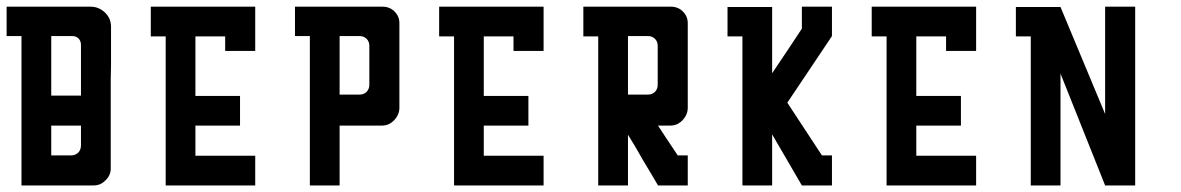

<svg xmlns="http://www.w3.org/2000/svg" viewBox="-20 -860 3569 580"><path d="M44.9 -390.6Q44.9 -390.6 44.9 -446.3Q44.9 -501 44.9 -572.3Q44.9 -620.1 44.9 -667Q44.9 -714.8 44.9 -751Q44.9 -751 28.3 -751Q11.7 -751 0 -751Q0 -751 0 -754.9Q0 -757.8 0 -765.6Q0 -773.4 0 -784.2Q0 -817.4 0 -839.8Q0 -839.8 16.6 -839.8Q33.2 -839.8 43.9 -839.8Q43.9 -839.8 52.7 -839.8Q61.5 -839.8 116.2 -839.8Q139.6 -839.8 172.9 -839.8Q207 -839.8 253.9 -839.8Q278.3 -839.8 296.9 -822.3Q315.4 -804.7 315.4 -779.3Q315.4 -779.3 315.4 -770.5Q315.4 -762.7 315.4 -756.8Q315.4 -756.8 315.4 -721.7Q315.4 -686.5 315.4 -663.1Q315.4 -663.1 314.5 -621.1Q314.5 -579.1 314.5 -525.4Q314.5 -489.3 314.5 -453.1Q314.5 -417 314.5 -389.6Q314.5 -389.6 314.5 -384.8Q314.5 -380.9 314.5 -351.6Q314.5 -351.6 314.5 -351.6Q314.5 -350.6 314.5 -350.6Q314.5 -330.1 298.8 -315.4Q284.2 -299.8 262.7 -299.8Q262.7 -299.8 262.7 -299.8Q262.7 -299.8 261.7 -299.8Q261.7 -299.8 248 -299.8Q234.4 -299.8 224.6 -299.8Q224.6 -299.8 210 -299.8Q202.1 -299.8 191.4 -299.8Q157.2 -299.8 134.8 -299.8Q134.8 -299.8 101.6 -299.8Q67.4 -299.8 44.9 -299.8Q44.9 -299.8 44.9 -334Q44.9 -368.2 44.9 -390.6ZM134.8 -571.3Q134.8 -571.3 150.4 -571.3Q157.2 -571.3 168.9 -571.3Q202.1 -571.3 224.6 -571.3Q224.6 -571.3 224.6 -577.1Q224.6 -584 224.6 -624Q224.6 -640.6 224.6 -666Q224.6 -690.4 224.6 -724.6Q224.6 -735.4 217.8 -743.2Q210 -751 199.2 -751Q199.2 -751 174.8 -751Q151.4 -751 134.8 -751Q134.8 -751 134.8 -725.6Q134.8 -724.6 134.8 -723.6Q134.8 -696.3 134.8 -660.2Q134.8 -636.7 134.8 -612.3Q134.8 -588.9 134.8 -571.3ZM134.8 -390.6Q134.8 -390.6 138.7 -390.6Q140.6 -390.6 142.6 -390.6Q150.4 -390.6 195.3 -390.6Q208 -390.6 216.8 -399.4Q224.6 -408.2 224.6 -420.9Q224.6 -420.9 224.6 -443.4Q224.6 -464.8 224.6 -480.5Q224.6 -480.5 191.4 -480.5Q157.2 -480.5 134.8 -480.5Q134.8 -480.5 134.8 -464.8Q134.8 -458 134.8 -446.3Q134.8 -413.1 134.8 -390.6Z M751 -389.6Q690.4 -389.6 570.3 -389.6Q570.3 -419.9 570.3 -480.5Q615.2 -480.5 705.1 -480.5Q705.1 -509.8 705.1 -570.3Q660.2 -570.3 570.3 -570.3Q570.3 -629.9 570.3 -750Q600.6 -750 660.2 -750Q660.2 -735.4 660.2 -706.1Q690.4 -706.1 751 -706.1Q751 -720.7 751 -750Q751 -750 751 -750Q751 -780.3 751 -839.8Q690.4 -839.8 570.3 -839.8Q541 -839.8 480.5 -839.8Q465.8 -839.8 435.5 -839.8Q435.5 -825.2 435.5 -802.7Q435.5 -780.3 435.5 -750Q450.2 -750 480.5 -750Q480.5 -690.4 480.5 -570.3Q480.5 -540 480.5 -480.5Q480.5 -419.9 480.5 -299.8Q510.7 -299.8 570.3 -299.8Q570.3 -299.8 570.3 -299.8Q630.9 -299.8 751 -299.8Q751 -330.1 751 -389.6Z M1186.5 -790Q1186.5 -790 1186.5 -775.4Q1186.5 -760.7 1186.5 -751Q1186.5 -751 1186.5 -741.2Q1186.5 -732.4 1186.5 -676.8Q1186.5 -652.3 1186.5 -617.2Q1186.5 -583 1186.5 -534.2Q1186.5 -522.5 1181.6 -512.7Q1177.7 -503.9 1169.9 -496.1Q1162.1 -488.3 1153.3 -484.4Q1143.6 -480.5 1131.8 -480.5Q1131.8 -480.5 1112.3 -480.5Q1093.8 -480.5 1068.4 -480.5Q1051.8 -480.5 1035.2 -480.5Q1018.6 -480.5 1005.9 -480.5Q1005.9 -480.5 1005.9 -452.1Q1005.9 -424.8 1005.9 -389.6Q1005.9 -365.2 1005.9 -341.8Q1005.9 -318.4 1005.9 -299.8Q1005.9 -299.8 991.2 -299.8Q983.4 -299.8 972.7 -299.8Q938.5 -299.8 916 -299.8Q916 -299.8 916 -327.1Q916 -355.5 916 -390.6Q916 -414.1 916 -438.5Q916 -461.9 916 -480.5Q916 -480.5 916 -515.6Q916 -550.8 916 -574.2Q916 -574.2 916 -600.6Q916 -627.9 916 -663.1Q916 -686.5 916 -710Q916 -733.4 916 -751Q916 -751 899.4 -751Q882.8 -751 871.1 -751Q871.1 -751 871.1 -754.9Q871.1 -757.8 871.1 -765.6Q871.1 -773.4 871.1 -784.2Q871.1 -817.4 871.1 -839.8Q871.1 -839.8 887.7 -839.8Q905.3 -839.8 916 -839.8Q916 -839.8 950.2 -839.8Q983.4 -839.8 1005.9 -839.8Q1005.9 -839.8 1026.4 -839.8Q1045.9 -839.8 1071.3 -839.8Q1088.9 -839.8 1105.5 -839.8Q1123 -839.8 1135.7 -839.8Q1157.2 -839.8 1171.9 -825.2Q1186.5 -810.5 1186.5 -790ZM1095.7 -721.7Q1095.7 -734.4 1087.9 -742.2Q1079.1 -751 1067.4 -751Q1067.4 -751 1043.9 -751Q1021.5 -751 1005.9 -751Q1005.9 -751 1005.9 -723.6Q1005.9 -697.3 1005.9 -662.1Q1005.9 -638.7 1005.9 -615.2Q1005.9 -591.8 1005.9 -574.2Q1005.9 -574.2 1009.8 -574.2Q1011.7 -574.2 1013.7 -574.2Q1021.5 -574.2 1066.4 -574.2Q1079.1 -574.2 1087.9 -583Q1095.7 -591.8 1095.7 -603.5Q1095.7 -603.5 1095.7 -609.4Q1095.7 -614.3 1095.7 -644.5Q1095.7 -658.2 1095.7 -676.8Q1095.7 -695.3 1095.7 -721.7Z M1622.1 -389.6Q1561.5 -389.6 1441.4 -389.6Q1441.4 -419.9 1441.4 -480.5Q1486.3 -480.5 1576.2 -480.5Q1576.2 -509.8 1576.2 -570.3Q1531.2 -570.3 1441.4 -570.3Q1441.4 -629.9 1441.4 -750Q1471.7 -750 1531.2 -750Q1531.2 -735.4 1531.2 -706.1Q1561.5 -706.1 1622.1 -706.1Q1622.1 -720.7 1622.1 -750Q1622.1 -750 1622.1 -750Q1622.1 -780.3 1622.1 -839.8Q1561.5 -839.8 1441.4 -839.8Q1412.1 -839.8 1351.6 -839.8Q1336.9 -839.8 1306.6 -839.8Q1306.6 -825.2 1306.6 -802.7Q1306.6 -780.3 1306.6 -750Q1321.3 -750 1351.6 -750Q1351.6 -690.4 1351.6 -570.3Q1351.6 -540 1351.6 -480.5Q1351.6 -419.9 1351.6 -299.8Q1381.8 -299.8 1441.4 -299.8Q1441.4 -299.8 1441.4 -299.8Q1502 -299.8 1622.1 -299.8Q1622.1 -330.1 1622.1 -389.6Z M2057.6 -345.7Q2057.6 -345.7 2057.6 -345.7Q2057.6 -345.7 2057.6 -344.7Q2057.6 -344.7 2057.6 -328.1Q2057.6 -311.5 2057.6 -299.8Q2057.6 -299.8 2023.4 -299.8Q1990.2 -299.8 1967.8 -299.8Q1967.8 -299.8 1954.1 -323.2Q1940.4 -346.7 1921.9 -377Q1910.2 -397.5 1898.4 -418Q1886.7 -437.5 1877 -453.1Q1877 -453.1 1877 -429.7Q1877 -406.2 1877 -376Q1877 -355.5 1877 -335Q1877 -315.4 1877 -299.8Q1877 -299.8 1862.3 -299.8Q1854.5 -299.8 1843.8 -299.8Q1809.6 -299.8 1787.1 -299.8Q1787.1 -299.8 1787.1 -369.1Q1787.1 -437.5 1787.1 -526.4Q1787.1 -585.9 1787.1 -645.5Q1787.1 -705.1 1787.1 -750Q1787.1 -750 1770.5 -750Q1753.9 -750 1742.2 -750Q1742.2 -750 1742.2 -753.9Q1742.2 -757.8 1742.2 -764.6Q1742.2 -772.5 1742.2 -784.2Q1742.2 -817.4 1742.2 -839.8Q1742.2 -839.8 1758.8 -839.8Q1776.4 -839.8 1787.1 -839.8Q1787.1 -839.8 1821.3 -839.8Q1854.5 -839.8 1877 -839.8Q1877 -839.8 1882.8 -839.8Q1888.7 -839.8 1921.9 -839.8Q1936.5 -839.8 1957 -839.8Q1977.5 -839.8 2006.8 -839.8Q2028.3 -839.8 2043 -825.2Q2057.6 -810.5 2057.6 -790Q2057.6 -790 2057.6 -775.4Q2057.6 -760.7 2057.6 -751Q2057.6 -751 2057.6 -741.2Q2057.6 -732.4 2057.6 -676.8Q2057.6 -652.3 2057.6 -617.2Q2057.6 -583 2057.6 -534.2Q2057.6 -522.5 2052.7 -512.7Q2048.8 -503.9 2041 -496.1Q2033.2 -488.3 2024.4 -484.4Q2014.6 -480.5 2002.9 -480.5Q2002.9 -480.5 1990.2 -480.5Q1976.6 -480.5 1967.8 -480.5Q1967.8 -480.5 1990.2 -446.3Q2012.7 -413.1 2027.3 -390.6Q2027.3 -390.6 2038.1 -390.6Q2049.8 -390.6 2057.6 -390.6Q2057.6 -390.6 2057.6 -374Q2057.6 -357.4 2057.6 -345.7ZM1966.8 -721.7Q1966.8 -734.4 1959 -742.2Q1950.2 -751 1938.5 -751Q1938.5 -751 1915 -751Q1892.6 -751 1877 -751Q1877 -751 1877 -723.6Q1877 -697.3 1877 -662.1Q1877 -638.7 1877 -615.2Q1877 -591.8 1877 -574.2Q1877 -574.2 1880.9 -574.2Q1882.8 -574.2 1884.8 -574.2Q1892.6 -574.2 1937.5 -574.2Q1950.2 -574.2 1959 -583Q1966.8 -591.8 1966.8 -603.5Q1966.8 -603.5 1966.8 -609.4Q1966.8 -614.3 1966.8 -644.5Q1966.8 -658.2 1966.8 -676.8Q1966.8 -695.3 1966.8 -721.7Z M2403.3 -299.8Q2433.6 -299.8 2493.2 -299.8Q2493.2 -330.1 2493.2 -390.6Q2482.4 -390.6 2462.9 -390.6Q2427.7 -444.3 2358.4 -549.8Q2403.3 -617.2 2493.2 -751Q2493.2 -751 2493.2 -751Q2493.2 -780.3 2493.2 -839.8Q2477.5 -839.8 2447.3 -839.8Q2447.3 -839.8 2447.3 -839.8Q2447.3 -839.8 2447.3 -839.8Q2432.6 -839.8 2402.3 -839.8Q2402.3 -817.4 2402.3 -773.4Q2373 -728.5 2312.5 -638.7Q2312.5 -706.1 2312.5 -838.9Q2283.2 -838.9 2222.7 -838.9Q2208 -838.9 2177.7 -838.9Q2177.7 -824.2 2177.7 -801.8Q2177.7 -779.3 2177.7 -750Q2192.4 -750 2222.7 -750Q2222.7 -599.6 2222.7 -299.8Q2252.9 -299.8 2312.5 -299.8Q2312.5 -351.6 2312.5 -454.1Q2342.8 -402.3 2402.3 -299.8Q2402.3 -299.8 2402.3 -299.8Q2403.3 -299.8 2403.3 -299.8Q2403.3 -299.8 2403.3 -299.8Q2403.3 -299.8 2403.3 -299.8Z M2928.7 -389.6Q2868.2 -389.6 2748 -389.6Q2748 -419.9 2748 -480.5Q2793 -480.5 2882.8 -480.5Q2882.8 -509.8 2882.8 -570.3Q2837.9 -570.3 2748 -570.3Q2748 -629.9 2748 -750Q2778.3 -750 2837.9 -750Q2837.9 -735.4 2837.9 -706.1Q2868.2 -706.1 2928.7 -706.1Q2928.7 -720.7 2928.7 -750Q2928.7 -750 2928.7 -750Q2928.7 -780.3 2928.7 -839.8Q2868.2 -839.8 2748 -839.8Q2718.8 -839.8 2658.2 -839.8Q2643.6 -839.8 2613.3 -839.8Q2613.3 -825.2 2613.3 -802.7Q2613.3 -780.3 2613.3 -750Q2627.9 -750 2658.2 -750Q2658.2 -690.4 2658.2 -570.3Q2658.2 -540 2658.2 -480.5Q2658.2 -419.9 2658.2 -299.8Q2688.5 -299.8 2748 -299.8Q2748 -299.8 2748 -299.8Q2808.6 -299.8 2928.7 -299.8Q2928.7 -330.1 2928.7 -389.6Z M3409.2 -839.8Q3378.9 -839.8 3318.4 -839.8Q3318.4 -732.4 3318.4 -515.6Q3273.4 -624 3183.6 -838.9Q3154.3 -838.9 3093.8 -838.9Q3093.8 -838.9 3093.8 -838.9Q3079.1 -838.9 3048.8 -838.9Q3048.8 -824.2 3048.8 -801.8Q3048.8 -779.3 3048.8 -750Q3063.5 -750 3093.8 -750Q3093.8 -599.6 3093.8 -299.8Q3124 -299.8 3183.6 -299.8Q3183.6 -413.1 3183.6 -637.7Q3228.5 -525.4 3318.4 -299.8Q3348.6 -299.8 3409.2 -299.8Q3409.2 -300.8 3409.2 -300.8Q3409.2 -300.8 3409.2 -300.8Q3409.2 -480.5 3409.2 -839.8Z"/></svg>

Font: Reach
Style: Fill
Weight: 400
Designer: Billy Harris
Version: Version 1.0